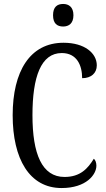

<svg xmlns="http://www.w3.org/2000/svg" viewBox="-20 -940 538 970"><path d="M299 -806C327 -806 351 -821 351 -863C351 -905 327 -920 299 -920C269 -920 248 -905 248 -863C248 -821 269 -806 299 -806ZM291 10C416 10 467 -58 467 -103C467 -118 462 -132 454 -138C424 -89 386 -46 306 -46C192 -46 144 -162 144 -358C144 -552 187 -672 292 -672C369 -672 395 -609 395 -545C440 -545 469 -570 469 -610C469 -671 408 -724 301 -724C131 -724 44 -579 44 -358C44 -137 129 10 291 10Z"/></svg>

Font: Noto Serif Ethiopic XCn
Style: Regular
Weight: 400
Width: 2
Designer: Monotype Design Team
Foundry: Monotype Imaging Inc.
Version: Version 2.102